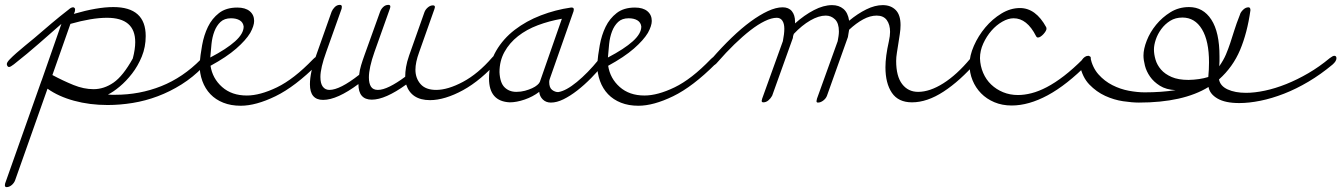

<svg xmlns="http://www.w3.org/2000/svg" viewBox="-55 -400 5505 788"><path d="M2 -136Q-12 -125 -18 -125Q-22 -125 -24.5 -129Q-27 -133 -27 -137Q-27 -144 -15.5 -156Q-4 -168 12.5 -182.5Q29 -197 48.5 -213Q68 -229 85 -243Q122 -275 157 -304.5Q192 -334 227 -361Q237 -370 245 -370Q250 -370 253 -364Q253 -362 253 -359.5Q253 -357 252 -352L248 -343Q296 -357 336.5 -364Q377 -371 410 -371Q543 -371 543 -252Q543 -207 527 -168Q511 -129 487 -98Q463 -67 436 -44.5Q409 -22 388 -12Q396 -11 403 -11Q410 -11 418 -11Q518 -11 607 -46.5Q696 -82 769 -156Q784 -171 792 -171Q803 -171 803 -160Q803 -153 797 -146Q791 -139 777 -124Q737 -83 690 -53.5Q643 -24 592.5 -5Q542 14 489.5 22.5Q437 31 387 31Q313 31 249 13.5Q185 -4 140 -36L7 340Q3 351 -7 359.5Q-17 368 -28 368Q-35 368 -35 360Q-35 356 -34 353L115 -68Q115 -69 116 -70L197 -302Q150 -261 104.5 -221Q59 -181 2 -136ZM234 -302 160 -92Q205 -68 247 -51Q289 -34 329 -34Q372 -34 411 -61Q450 -88 490 -160Q495 -179 497.5 -196Q500 -213 500 -227Q500 -327 384 -327Q322 -327 234 -302Z M808 -164Q875 -199 910 -230.5Q945 -262 945 -291Q943 -308 929 -316.5Q915 -325 893 -325Q866 -325 850 -310Q834 -295 825 -271.5Q816 -248 813 -219.5Q810 -191 808 -164ZM972 -265Q954 -235 914.5 -200.5Q875 -166 809 -130Q817 -78 856.5 -43Q896 -8 958 -8Q1012 -8 1081.5 -41.5Q1151 -75 1230 -157Q1243 -170 1251 -170Q1256 -170 1259.5 -166.5Q1263 -163 1263 -159Q1263 -151 1250 -138Q1156 -44 1075.5 -5Q995 34 933 34Q893 34 861.5 21.5Q830 9 808.5 -13.5Q787 -36 775.5 -67.5Q764 -99 764 -136Q767 -173 774.5 -214.5Q782 -256 798.5 -290Q815 -324 844 -346.5Q873 -369 919 -369Q952 -369 970 -354Q988 -339 988 -314Q988 -294 972 -265Z M1416 -55Q1373 -23 1336.5 -6.5Q1300 10 1271 10Q1217 10 1217 -54Q1217 -103 1243 -174L1306 -352Q1310 -362 1319 -371Q1328 -380 1340 -380Q1348 -380 1348 -372Q1348 -367 1347 -364L1284 -187Q1260 -121 1260 -84Q1260 -57 1270 -44Q1280 -31 1297 -31Q1340 -31 1419 -93Q1421 -112 1427 -132Q1433 -152 1441 -174L1505 -352Q1509 -363 1518 -371.5Q1527 -380 1539 -380Q1547 -380 1547 -373Q1547 -370 1545 -364L1482 -187Q1459 -122 1459 -82Q1459 -58 1467.5 -44.5Q1476 -31 1496 -31Q1516 -31 1544.5 -45Q1573 -59 1608 -85Q1608 -104 1611.5 -125Q1615 -146 1624 -172L1687 -350Q1691 -361 1701 -369.5Q1711 -378 1722 -378Q1730 -378 1730 -371Q1730 -369 1728 -363L1665 -185Q1650 -144 1650 -114Q1650 -79 1671 -55Q1692 -31 1735 -31Q1783 -31 1845 -64Q1907 -97 1965 -164Q1978 -179 1989 -179Q2000 -179 2000 -170Q2000 -164 1990 -151Q1955 -111 1918.5 -80.5Q1882 -50 1845.5 -30Q1809 -10 1774.5 0.5Q1740 11 1710 11Q1633 11 1612 -53Q1526 9 1471 9Q1416 9 1416 -55Z M2401 -154Q2415 -170 2426 -170Q2437 -170 2437 -161Q2437 -153 2428 -143Q2401 -110 2372 -80.5Q2343 -51 2314 -28.5Q2285 -6 2257.5 7.5Q2230 21 2206 21Q2186 21 2173 8.5Q2160 -4 2158 -23Q2132 -3 2098.5 8.5Q2065 20 2037 20Q1952 16 1952 -78Q1952 -141 1981 -191Q2010 -241 2057.5 -277.5Q2105 -314 2165 -337Q2225 -360 2288 -369H2292Q2300 -369 2300 -361Q2300 -357 2299 -354L2202 -78Q2199 -70 2199 -64Q2199 -40 2211 -31Q2223 -22 2236 -22Q2268 -27 2312.5 -63.5Q2357 -100 2401 -154ZM2160 -63Q2160 -64 2161 -65L2251 -323Q2199 -314 2152.5 -296.5Q2106 -279 2071 -251.5Q2036 -224 2015.5 -187Q1995 -150 1995 -104Q1997 -60 2016 -41.5Q2035 -23 2064 -23Q2083 -23 2099.5 -27.5Q2116 -32 2129 -38Q2142 -44 2150 -51Q2158 -58 2160 -63Z M2440 -164Q2507 -199 2542 -230.5Q2577 -262 2577 -291Q2575 -308 2561 -316.5Q2547 -325 2525 -325Q2498 -325 2482 -310Q2466 -295 2457 -271.5Q2448 -248 2445 -219.5Q2442 -191 2440 -164ZM2604 -265Q2586 -235 2546.5 -200.5Q2507 -166 2441 -130Q2449 -78 2488.5 -43Q2528 -8 2590 -8Q2644 -8 2713.5 -41.5Q2783 -75 2862 -157Q2875 -170 2883 -170Q2888 -170 2891.5 -166.5Q2895 -163 2895 -159Q2895 -151 2882 -138Q2788 -44 2707.5 -5Q2627 34 2565 34Q2525 34 2493.5 21.5Q2462 9 2440.5 -13.5Q2419 -36 2407.5 -67.5Q2396 -99 2396 -136Q2399 -173 2406.5 -214.5Q2414 -256 2430.5 -290Q2447 -324 2476 -346.5Q2505 -369 2551 -369Q2584 -369 2602 -354Q2620 -339 2620 -314Q2620 -294 2604 -265Z M2891 -146Q2878 -130 2868 -130Q2857 -130 2857 -140Q2857 -147 2867 -160Q2907 -206 2947.5 -245Q2988 -284 3025.5 -311.5Q3063 -339 3096.5 -354.5Q3130 -370 3157 -370Q3182 -370 3195 -354Q3208 -338 3208 -311V-304Q3246 -338 3285.5 -358.5Q3325 -379 3360 -379Q3388 -379 3406.5 -363.5Q3425 -348 3430 -315Q3465 -344 3500.5 -361.5Q3536 -379 3568 -379Q3601 -379 3621 -359Q3641 -339 3641 -297Q3641 -280 3638 -260.5Q3635 -241 3632 -221.5Q3629 -202 3626 -183.5Q3623 -165 3623 -150Q3623 -87 3647.5 -55Q3672 -23 3713 -23Q3761 -23 3816.5 -58Q3872 -93 3927 -159Q3940 -175 3951 -175Q3956 -175 3959.5 -172.5Q3963 -170 3963 -165Q3963 -159 3953 -146Q3885 -68 3817.5 -24Q3750 20 3688 20Q3632 20 3605.5 -19Q3579 -58 3579 -124Q3579 -168 3593 -230Q3598 -253 3598 -269Q3598 -299 3584.5 -317.5Q3571 -336 3543 -336Q3516 -336 3487.5 -320.5Q3459 -305 3430 -278Q3428 -268 3427 -260.5Q3426 -253 3425 -248L3339 -7Q3335 4 3324 12.5Q3313 21 3302 21Q3296 21 3296 15Q3296 13 3298 5L3383 -231Q3385 -242 3386.5 -252Q3388 -262 3388 -271Q3388 -305 3372 -320.5Q3356 -336 3334 -336Q3305 -336 3270.5 -316Q3236 -296 3203 -261Q3201 -256 3200 -252Q3199 -248 3199 -244L3114 -7Q3108 4 3098.5 12Q3089 20 3078 20Q3071 20 3071 14Q3071 13 3073 5L3158 -231Q3164 -261 3164 -282Q3164 -303 3156 -315Q3148 -327 3133 -327Q3112 -327 3084 -313.5Q3056 -300 3024.5 -275.5Q2993 -251 2959 -218Q2925 -185 2891 -146Z M4239 -288Q4239 -286 4239.5 -285Q4240 -284 4240 -282Q4240 -278 4236.5 -272Q4233 -266 4227.5 -260Q4222 -254 4216 -250Q4210 -246 4205 -246Q4200 -246 4197 -252Q4160 -325 4105 -325Q4083 -325 4058.5 -311Q4034 -297 4014 -274Q3994 -251 3980.5 -221.5Q3967 -192 3967 -161Q3968 -129 3980 -101Q3992 -73 4013 -53Q4034 -33 4062 -21.5Q4090 -10 4123 -10Q4149 -10 4178.5 -17.5Q4208 -25 4241.5 -42.5Q4275 -60 4312 -88.5Q4349 -117 4390 -158Q4402 -170 4412 -170Q4422 -170 4422 -161Q4422 -152 4410 -139Q4323 -51 4245 -9Q4167 33 4097 33Q4058 33 4026 19.5Q3994 6 3971.5 -17Q3949 -40 3936.5 -70.5Q3924 -101 3924 -135Q3924 -171 3942 -212Q3960 -253 3989 -287.5Q4018 -322 4055 -344.5Q4092 -367 4131 -367Q4196 -367 4239 -288Z M4377 -133Q4377 -136 4379.5 -142.5Q4382 -149 4386.5 -155.5Q4391 -162 4397.5 -166.5Q4404 -171 4412 -171Q4416 -171 4420 -164Q4429 -122 4453.5 -94.5Q4478 -67 4510.5 -50.5Q4543 -34 4578 -27.5Q4613 -21 4643 -21Q4711 -21 4770 -30Q4731 -32 4705.5 -48Q4680 -64 4665 -85.5Q4650 -107 4644 -130.5Q4638 -154 4638 -172Q4638 -199 4651.5 -233.5Q4665 -268 4690 -298.5Q4715 -329 4749 -350Q4783 -371 4825 -371Q4883 -371 4916.5 -319.5Q4950 -268 4950 -169Q4950 -159 4950 -149Q4950 -139 4949 -128Q4967 -154 4976.5 -176.5Q4986 -199 4994 -223Q5002 -247 5010.5 -274.5Q5019 -302 5034 -340Q5036 -349 5046.5 -359.5Q5057 -370 5069 -370Q5077 -370 5077 -358Q5064 -265 5034.5 -195Q5005 -125 4948 -74Q4953 -47 4983.5 -33Q5014 -19 5059 -19Q5094 -19 5136.5 -28Q5179 -37 5224 -55Q5269 -73 5314.5 -99.5Q5360 -126 5402 -161Q5415 -171 5421 -171Q5430 -171 5430 -161Q5430 -149 5414 -135Q5366 -95 5315.5 -65Q5265 -35 5215 -15.5Q5165 4 5118 13.5Q5071 23 5031 23Q4974 23 4942 4.5Q4910 -14 4905 -43Q4801 21 4619 21Q4592 21 4554.5 15.5Q4517 10 4481 -6.5Q4445 -23 4416 -53Q4387 -83 4377 -133ZM4823 -72Q4869 -73 4904 -84Q4907 -115 4907 -144Q4907 -232 4878 -280Q4849 -328 4798 -328Q4769 -328 4747.5 -314.5Q4726 -301 4711 -280.5Q4696 -260 4688.5 -237.5Q4681 -215 4681 -197Q4681 -177 4687.5 -155Q4694 -133 4710 -114.5Q4726 -96 4753.5 -84Q4781 -72 4823 -72Z"/></svg>

Font: Discipuli Britannica
Style: Regular
Weight: 400
Designer: Peter Wiegel
Foundry: Peter Wiegel
Version: Version 0.001 2009